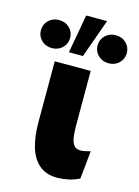

<svg xmlns="http://www.w3.org/2000/svg" viewBox="-169 -835 660 913"><g transform="rotate(15 160.5 -378.5)"><path d="M313 -13Q285 1 256.5 6.5Q228 12 205 12Q149 12 115 -18Q81 -48 66 -100Q51 -152 51 -219V-520H228V-256Q228 -229 230.5 -202.5Q233 -176 243.5 -159Q254 -142 279 -142Q289 -142 303 -145Q317 -148 327 -151ZM105 -579 139 -769H242L174 -579ZM21 -577Q-10 -577 -30.5 -597Q-51 -617 -51 -646Q-51 -675 -30.5 -695Q-10 -715 21 -715Q52 -715 72.5 -695Q93 -675 93 -646Q93 -617 72.5 -597Q52 -577 21 -577ZM300 -577Q269 -577 248.5 -597Q228 -617 228 -646Q228 -675 248.5 -695Q269 -715 300 -715Q331 -715 351.5 -695Q372 -675 372 -646Q372 -617 351.5 -597Q331 -577 300 -577Z"/></g></svg>

Font: Murecho ExtraBold
Style: Regular
Weight: 800
Designer: Neil Summerour
Foundry: Positype
Version: Version 1.010; ttfautohint (v1.8.3)